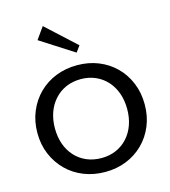

<svg xmlns="http://www.w3.org/2000/svg" viewBox="-142 -1114 1098 1239"><g transform="rotate(-15 407.0 -494.0)"><path d="M408 13Q331 13 265.5 -13Q200 -39 151.5 -87Q103 -135 75.5 -200Q48 -265 48 -343Q48 -421 75.5 -486.5Q103 -552 151.5 -600Q200 -648 265.5 -674Q331 -700 408 -700Q484 -700 549 -674Q614 -648 662.5 -600Q711 -552 738 -486.5Q765 -421 765 -343Q765 -265 738 -200Q711 -135 662.5 -87Q614 -39 549 -13Q484 13 408 13ZM408 -80Q461 -80 505.5 -99.5Q550 -119 582 -154.5Q614 -190 631 -238Q648 -286 648 -343Q648 -401 631 -449Q614 -497 582 -532.5Q550 -568 505.5 -587.5Q461 -607 408 -607Q353 -607 308.5 -587.5Q264 -568 231.5 -532Q199 -496 182 -448Q165 -400 165 -343Q165 -285 182 -237Q199 -189 231.5 -153.5Q264 -118 308.5 -99Q353 -80 408 -80ZM427 -779 204 -922 260 -1001 457 -820Z"/></g></svg>

Font: BioRhyme ExtraBold Medium
Style: Regular
Weight: 500
Version: Version 1.600;gftools[0.9.33]